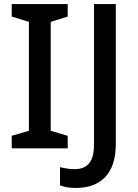

<svg xmlns="http://www.w3.org/2000/svg" viewBox="-20 -785 684 950"><path d="M315 -51V-113L231 -138V-677L315 -703V-765H38V-703L123 -677V-138L38 -113V-51ZM355 145C474 145 553 79 553 -72V-765H445V-67C445 28 400 52 349 52C322 52 298 47 277 42V132C296 140 321 145 355 145Z"/></svg>

Font: Noto Sans Tamil UI Medium
Style: Regular
Weight: 500
Designer: Jelle Bosma - Monotype Design Team
Foundry: Monotype Imaging Inc.
Version: Version 2.004